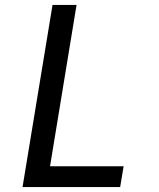

<svg xmlns="http://www.w3.org/2000/svg" viewBox="-20 -755 640 775"><path d="M71 0 192 -735H289L182 -84H479L465 0Z"/></svg>

Font: Iosevka Medium Extended
Style: Italic
Weight: 500
Width: 7
Italic angle: -9°
Monospace: yes
Designer: Belleve Invis
Foundry: Belleve Invis
Version: Version 32.5.0; ttfautohint (v1.8.4)